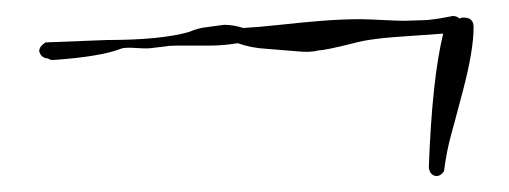

<svg xmlns="http://www.w3.org/2000/svg" viewBox="-20 -251 636 240"><path d="M430 -227Q439 -227 458 -226Q477 -225 486 -225L515 -226L530 -228L546 -231Q551 -231 554 -228Q556 -228 557 -229H560Q572 -229 572 -217Q572 -188 558.5 -137Q545 -86 544 -83Q538 -61 535 -37Q531 -31 526 -31Q518 -31 516 -41Q520 -152 534 -209L492 -206Q442 -203 422 -197Q386 -188 378 -188Q368 -185 350 -187L313 -190Q294 -191 277 -197Q259 -194 242 -194H202Q192 -194 187 -193L170 -191Q165 -190 150 -191Q135 -192 131 -190Q105 -180 46 -176Q42 -176 40 -178H39Q31 -179 29 -187Q29 -193 37 -198L114 -201Q181 -201 216 -211Q228 -216 238 -217L260 -220Q272 -220 284 -216Q303 -217 330 -220Q357 -223 382.5 -225Q408 -227 430 -227Z"/></svg>

Font: Bilbo Swash Caps
Style: Regular
Weight: 400
Designer: Robert E. Leuschke
Foundry: Robert E. Leuschke
Version: Version 1.002